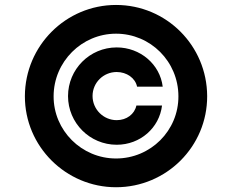

<svg xmlns="http://www.w3.org/2000/svg" viewBox="-20 -759 955 790"><path d="M457.4 11.4C665.1 11.4 833.1 -156.6 832.4 -363.6C831.7 -570.7 665.1 -738.6 457.4 -738.6C251.1 -738.6 83.1 -570.7 82.4 -363.6C81.7 -156.6 251.1 11.4 457.4 11.4ZM457.4 -106.9C315.7 -106.9 199.9 -222.3 200.6 -363.3C201 -505 316.4 -620.4 457.4 -620.4C599.4 -620.4 713.8 -505.7 714.1 -363.3C714.8 -221.6 599.8 -106.9 457.4 -106.9ZM259.9 -363.6C259.9 -253.2 349.4 -163.4 460.2 -163.4C557.2 -163.4 635.7 -233 646.7 -324.9H541.2C533.7 -289.4 501.1 -264.6 460.2 -264.6C405.5 -264.6 360.8 -309.3 360.8 -364C360.8 -419 405.5 -462.7 460.2 -462.7C501.1 -462.7 536.9 -437.9 544 -402.3H649.5C638.5 -494.3 557.2 -563.9 460.2 -563.9C349.4 -563.9 259.9 -474.1 259.9 -363.6Z"/></svg>

Font: Karasuma Gothic
Style: Bold
Weight: 700
Designer: Rasmus Andersson / Ryoko Nishizuka
Foundry: Genbu
Version: Version 1.00